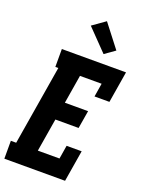

<svg xmlns="http://www.w3.org/2000/svg" viewBox="-182 -1067 865 1150"><g transform="rotate(20 251.0 -492.0)"><path d="M-3 0V-114H31L115 -621H96V-735H505L472 -535H377L391 -621H253L223 -439H371L352 -325H204L169 -114H307L321 -200H417L384 0ZM341 -792 211 -926 293 -984 406 -838Z"/></g></svg>

Font: Iosevka Slab Heavy Oblique
Style: Regular
Weight: 900
Italic angle: -9°
Monospace: yes
Designer: Belleve Invis
Foundry: Belleve Invis
Version: Version 11.1.1; ttfautohint (v1.8.3)